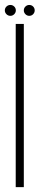

<svg xmlns="http://www.w3.org/2000/svg" viewBox="-29 -774 166 794"><path d="M36 0V-675H69.5V0ZM92 -708.5Q83 -708.5 76.2 -715.2Q69.5 -722 69.5 -731Q69.5 -740.5 76.2 -747Q83 -753.5 92 -753.5Q101.5 -753.5 108 -747Q114.5 -740.5 114.5 -731Q114.5 -722 108 -715.2Q101.5 -708.5 92 -708.5ZM14 -708.5Q4.5 -708.5 -2.2 -715.2Q-9 -722 -9 -731Q-9 -740.5 -2.2 -747Q4.5 -753.5 14 -753.5Q23 -753.5 29.8 -747Q36.5 -740.5 36.5 -731Q36.5 -722 29.8 -715.2Q23 -708.5 14 -708.5Z"/></svg>

Font: Anybody Condensed ExtraLight
Style: Regular
Weight: 200
Width: 3
Designer: Tyler Finck
Foundry: Etcetera Type Company
Version: Version 1.010; ttfautohint (v1.8.3) -l 8 -r 50 -G 200 -x 14 